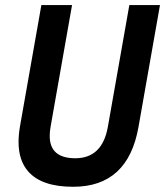

<svg xmlns="http://www.w3.org/2000/svg" viewBox="-20 -713 639 743"><path d="M263.2 9.8Q141.1 9.8 89.4 -49.3Q51.8 -91.8 51.8 -163.6Q51.8 -190.9 57.1 -222.7L140.1 -693.4H258.8L175.8 -222.7Q172.4 -203.1 172.4 -187Q172.4 -100.6 271.5 -100.6Q376 -100.6 397.5 -222.7L480.5 -693.4H599.1L516.1 -222.7Q475.6 9.8 263.2 9.8Z"/></svg>

Font: CaskaydiaCove NFP SemiBold
Style: Italic
Weight: 600
Italic angle: -10°
Designer: Aaron Bell
Foundry: Saja Typeworks
Version: Version 2111.001; VTT 6.35;Nerd Fonts 3.1.1